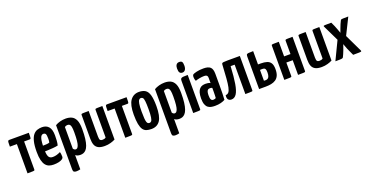

<svg xmlns="http://www.w3.org/2000/svg" viewBox="-33 -1525 4899 2547"><g transform="rotate(-20 2416.0 -251.5)"><path d="M107 0V-413H8Q8 -451 9 -469.5Q10 -488 15 -494Q20 -500 30 -500H307Q307 -461 306 -442.5Q305 -424 301 -418.5Q297 -413 287 -413H209V-19Q209 -9 205 -5.5Q201 -2 180 -1Q159 0 107 0Z M475 10Q440 10 411.5 0Q383 -10 362 -36Q341 -62 329.5 -108Q318 -154 318 -225Q318 -317 332.5 -373.5Q347 -430 371.5 -459.5Q396 -489 428 -499.5Q460 -510 495 -510Q555 -510 588.5 -471.5Q622 -433 622 -348Q622 -313 619.5 -275.5Q617 -238 609 -210Q578 -203 539 -200Q500 -197 463 -195.5Q426 -194 402.5 -194Q379 -194 379 -194L380 -276Q380 -276 396 -275.5Q412 -275 435.5 -275Q459 -275 481.5 -277Q504 -279 518 -285Q521 -295 522 -311Q523 -327 523 -339Q523 -389 514 -405Q505 -421 481 -421Q467 -421 456 -410.5Q445 -400 438 -377.5Q431 -355 427.5 -319Q424 -283 424 -231Q424 -192 427.5 -165Q431 -138 439 -121.5Q447 -105 461.5 -97Q476 -89 498 -89Q527 -89 554 -97Q581 -105 607 -118Q612 -104 614 -84.5Q616 -65 616 -50Q616 -31 596.5 -17.5Q577 -4 545 3Q513 10 475 10Z M730 197Q704 197 692.5 188Q681 179 681 153V-471Q711 -489 749.5 -499.5Q788 -510 829 -510Q877 -510 913 -493Q949 -476 969.5 -432Q990 -388 990 -306Q990 -225 983 -169.5Q976 -114 963 -78.5Q950 -43 932.5 -24Q915 -5 895 2.5Q875 10 853 10Q830 10 812.5 4.5Q795 -1 783 -12V189Q771 192 757 194.5Q743 197 730 197ZM820 -80Q829 -80 838.5 -87Q848 -94 857 -115.5Q866 -137 871 -181Q876 -225 876 -298Q876 -350 870.5 -376.5Q865 -403 853.5 -412.5Q842 -422 823 -422Q801 -422 783 -408V-103Q791 -91 800 -85.5Q809 -80 820 -80Z M1196 10Q1137 10 1104.5 -8Q1072 -26 1059 -60.5Q1046 -95 1046 -145V-481Q1046 -491 1050 -494.5Q1054 -498 1076.5 -499Q1099 -500 1152 -500V-138Q1152 -118 1155 -104.5Q1158 -91 1167.5 -84.5Q1177 -78 1196 -78Q1207 -78 1220 -81Q1233 -84 1243 -93V-481Q1243 -491 1247 -494.5Q1251 -498 1272 -499Q1293 -500 1345 -500V-27Q1320 -13 1280 -1.5Q1240 10 1196 10Z M1487 0V-413H1388Q1388 -451 1389 -469.5Q1390 -488 1395 -494Q1400 -500 1410 -500H1687Q1687 -461 1686 -442.5Q1685 -424 1681 -418.5Q1677 -413 1667 -413H1589V-19Q1589 -9 1585 -5.5Q1581 -2 1560 -1Q1539 0 1487 0Z M1855 10Q1816 10 1786 0.5Q1756 -9 1736.5 -36.5Q1717 -64 1707 -115.5Q1697 -167 1697 -251Q1697 -387 1741 -448.5Q1785 -510 1863 -510Q1917 -510 1951.5 -488.5Q1986 -467 2002.5 -411Q2019 -355 2019 -254Q2019 -111 1977.5 -50.5Q1936 10 1855 10ZM1858 -75Q1872 -75 1883 -87Q1894 -99 1900.5 -137Q1907 -175 1907 -252Q1907 -327 1902.5 -364Q1898 -401 1888 -413Q1878 -425 1860 -425Q1845 -425 1833.5 -412Q1822 -399 1815.5 -361.5Q1809 -324 1809 -251Q1809 -192 1812 -156Q1815 -120 1821 -103Q1827 -86 1836.5 -80.5Q1846 -75 1858 -75Z M2127 197Q2101 197 2089.5 188Q2078 179 2078 153V-471Q2108 -489 2146.5 -499.5Q2185 -510 2226 -510Q2274 -510 2310 -493Q2346 -476 2366.5 -432Q2387 -388 2387 -306Q2387 -225 2380 -169.5Q2373 -114 2360 -78.5Q2347 -43 2329.5 -24Q2312 -5 2292 2.5Q2272 10 2250 10Q2227 10 2209.5 4.5Q2192 -1 2180 -12V189Q2168 192 2154 194.5Q2140 197 2127 197ZM2217 -80Q2226 -80 2235.5 -87Q2245 -94 2254 -115.5Q2263 -137 2268 -181Q2273 -225 2273 -298Q2273 -350 2267.5 -376.5Q2262 -403 2250.5 -412.5Q2239 -422 2220 -422Q2198 -422 2180 -408V-103Q2188 -91 2197 -85.5Q2206 -80 2217 -80Z M2446 0V-455Q2446 -478 2455 -487Q2464 -496 2486 -498Q2508 -500 2550 -500V-19Q2550 -9 2545.5 -5.5Q2541 -2 2519.5 -1Q2498 0 2446 0ZM2496 -553Q2472 -553 2459 -569Q2446 -585 2446 -628Q2446 -660 2459.5 -680Q2473 -700 2502 -700Q2531 -700 2541 -685Q2551 -670 2551 -632Q2551 -595 2536.5 -574Q2522 -553 2496 -553Z M2752 10Q2724 10 2698.5 5Q2673 0 2653 -15.5Q2633 -31 2621.5 -62Q2610 -93 2610 -145Q2610 -196 2620 -228.5Q2630 -261 2647.5 -279Q2665 -297 2686.5 -303Q2708 -309 2731 -309Q2743 -309 2763.5 -306.5Q2784 -304 2798 -295Q2798 -295 2798 -307.5Q2798 -320 2798 -336.5Q2798 -353 2798 -367Q2798 -384 2793 -393.5Q2788 -403 2777.5 -407.5Q2767 -412 2749 -412Q2718 -412 2683.5 -405.5Q2649 -399 2625 -390Q2617 -406 2614.5 -422Q2612 -438 2612 -449Q2612 -458 2615 -467.5Q2618 -477 2624 -482Q2636 -490 2676 -500Q2716 -510 2775 -510Q2842 -510 2871 -483Q2900 -456 2900 -388V-339Q2900 -282 2900 -223Q2900 -164 2899 -112Q2898 -60 2895 -23Q2871 -9 2834.5 0.5Q2798 10 2752 10ZM2760 -74Q2770 -74 2780.5 -77.5Q2791 -81 2795 -86Q2796 -99 2797 -123.5Q2798 -148 2798 -175.5Q2798 -203 2798 -226Q2791 -231 2781.5 -232.5Q2772 -234 2765 -234Q2755 -234 2746 -230.5Q2737 -227 2730.5 -217.5Q2724 -208 2720.5 -191Q2717 -174 2717 -148Q2717 -126 2719.5 -112.5Q2722 -99 2727.5 -90Q2733 -81 2741 -77.5Q2749 -74 2760 -74Z M2986 5Q2956 5 2940.5 -14.5Q2925 -34 2932 -76Q2959 -76 2975.5 -96Q2992 -116 3001.5 -161Q3011 -206 3017 -281.5Q3023 -357 3029 -471Q3030 -484 3034 -489.5Q3038 -495 3056 -497.5Q3074 -500 3116 -500H3286V-19Q3286 -12 3284.5 -8Q3283 -4 3274.5 -2.5Q3266 -1 3244.5 -0.5Q3223 0 3182 0V-415H3125Q3117 -264 3101.5 -172Q3086 -80 3058 -37.5Q3030 5 2986 5Z M3376 0V-454Q3376 -476 3380.5 -485.5Q3385 -495 3405.5 -497.5Q3426 -500 3474 -500V-312H3513Q3564 -312 3599.5 -300.5Q3635 -289 3653 -259.5Q3671 -230 3671 -175Q3671 -119 3655.5 -85Q3640 -51 3612 -32.5Q3584 -14 3547.5 -7Q3511 0 3468 0ZM3500 -81Q3517 -81 3529.5 -89.5Q3542 -98 3549 -117.5Q3556 -137 3556 -171Q3556 -201 3549.5 -215Q3543 -229 3531 -232.5Q3519 -236 3501 -236Q3496 -236 3491.5 -235.5Q3487 -235 3483 -235Q3479 -235 3476.5 -235Q3474 -235 3474 -235V-82Q3474 -82 3476 -82Q3478 -82 3482 -81.5Q3486 -81 3490.5 -81Q3495 -81 3500 -81Z M3732 0V-481Q3732 -491 3735.5 -494.5Q3739 -498 3761 -499Q3783 -500 3836 -500V-294H3926V-481Q3926 -491 3930.5 -494.5Q3935 -498 3957 -499Q3979 -500 4030 -500V-19Q4030 -9 4026 -5.5Q4022 -2 4001 -1Q3980 0 3926 0V-207H3836V-19Q3836 -9 3831.5 -5.5Q3827 -2 3806 -1Q3785 0 3732 0Z M4259 10Q4200 10 4167.5 -8Q4135 -26 4122 -60.5Q4109 -95 4109 -145V-481Q4109 -491 4113 -494.5Q4117 -498 4139.5 -499Q4162 -500 4215 -500V-138Q4215 -118 4218 -104.5Q4221 -91 4230.5 -84.5Q4240 -78 4259 -78Q4270 -78 4283 -81Q4296 -84 4306 -93V-481Q4306 -491 4310 -494.5Q4314 -498 4335 -499Q4356 -500 4408 -500V-27Q4383 -13 4343 -1.5Q4303 10 4259 10Z M4453 0 4586 -277 4639 -314Q4639 -314 4646 -335.5Q4653 -357 4664.5 -386.5Q4676 -416 4686 -441L4706 -483Q4709 -492 4715.5 -495Q4722 -498 4744 -499Q4766 -500 4817 -500L4679 -222L4640 -211Q4640 -211 4634.5 -195Q4629 -179 4620.5 -154Q4612 -129 4602 -102Q4592 -75 4582 -53L4566 -19Q4563 -10 4554 -6Q4545 -2 4522 -1Q4499 0 4453 0ZM4704 0 4679 -54Q4668 -75 4657.5 -101.5Q4647 -128 4638 -153Q4629 -178 4623 -194Q4617 -210 4617 -210L4594 -224L4469 -483Q4465 -492 4468.5 -495Q4472 -498 4495.5 -499Q4519 -500 4577 -500L4604 -441Q4614 -417 4625 -387.5Q4636 -358 4643.5 -336Q4651 -314 4651 -314L4688 -294L4818 -22Q4824 -11 4820 -6.5Q4816 -2 4791 -1Q4766 0 4704 0Z"/></g></svg>

Font: Yanone Kaffeesatz SemiBold
Style: Regular
Weight: 600
Designer: Yanone (Cyrillic: Daniel Pouzeot, Huerta Tipografica, and Cyreal)
Foundry: Yanone
Version: Version 2.003